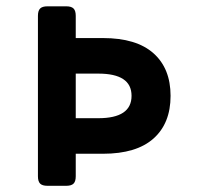

<svg xmlns="http://www.w3.org/2000/svg" viewBox="-20 -600 640 620"><path d="M530.8 -290.5Q530.8 -201.7 475.6 -152.6Q420.4 -103.5 312.5 -103.5H224.6V-30.8Q224.6 -14.2 217.5 -7.1Q210.4 0 193.8 0H133.3Q116.7 0 109.6 -7.1Q102.5 -14.2 102.5 -30.8V-548.8Q102.5 -565.4 109.6 -572.5Q116.7 -579.6 133.3 -579.6H193.8Q210.4 -579.6 217.5 -572.5Q224.6 -565.4 224.6 -548.8V-477.1H312.5Q420.4 -477.1 475.6 -428Q530.8 -378.9 530.8 -290.5ZM404.8 -290.5Q404.8 -326.7 377.9 -344.5Q351.1 -362.3 297.4 -362.3H224.6V-218.3H297.4Q404.8 -218.3 404.8 -290.5Z"/></svg>

Font: Courier Prime Sans
Style: Bold
Weight: 700
Designer: Alan Dague-Greene
Foundry: Quote-Unquote Apps
Version: Version 3.020